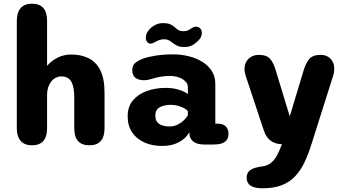

<svg xmlns="http://www.w3.org/2000/svg" viewBox="-20 -782 1897 1040"><path d="M464.3 5Q382.2 5 382.2 -87.3V-256.1Q382.2 -312.5 365.8 -340.3Q349.3 -368.1 312.7 -368.1Q295.8 -368.1 281.5 -360.6Q267.2 -353.1 256.9 -339.6Q246.6 -326.2 240.8 -308.2Q235 -290.3 235 -269.6V-87.3Q235 5 152.8 5Q113.2 5 92.2 -18.8Q71.1 -42.5 71.1 -87.3V-669.8Q71.1 -714.6 92.2 -738.3Q113.2 -762 152.8 -762Q235 -762 235 -669.8V-425.4Q258.2 -452.3 291.5 -469.5Q324.9 -486.7 366.7 -486.7Q418 -486.7 458.7 -467.3Q499.3 -448 522.8 -402.7Q546.2 -357.3 546.2 -279.8V-87.3Q546.2 5 464.3 5Z M1087.2 0.8Q1046.8 0.8 1026.8 -15.3Q1006.8 -31.3 1005.7 -59.2L1004.8 -66.2Q998 -50.2 979.3 -32.8Q960.7 -15.5 930.2 -3.5Q899.8 8.5 857 8.5Q804.2 8.5 762.2 -10.2Q720.2 -29 695.8 -64.8Q671.5 -100.5 671.5 -151.7Q671.5 -205 700.7 -239.1Q729.8 -273.2 776.9 -289.6Q824 -306 877.5 -306Q909.5 -306 934.5 -299.9Q959.5 -293.8 975.8 -285.8Q992 -277.7 997.7 -271.8V-310Q997.7 -323 990.1 -334Q982.5 -345 969.2 -353.2Q956 -361.5 938.4 -366.1Q920.8 -370.7 900.8 -370.7Q872 -370.7 846.8 -365.9Q821.5 -361.2 801.7 -354.7Q790.5 -351.2 780.3 -349.3Q770.2 -347.5 758.2 -347.5Q730.2 -347.5 713.3 -360.8Q696.5 -374.2 696.5 -402.3Q696.5 -428.5 713.8 -442.2Q731.2 -456 754.2 -464.2Q779.5 -473.7 822.8 -480.6Q866.2 -487.5 916.8 -487.5Q962.7 -487.5 1004.1 -476.9Q1045.5 -466.3 1077.6 -446.1Q1109.7 -425.8 1128 -396.1Q1146.3 -366.3 1146.3 -328V-112.2H1159Q1187.8 -112.2 1202.8 -97.4Q1217.8 -82.7 1217.8 -56.3Q1217.8 -30.2 1199.3 -14.7Q1180.8 0.8 1136.5 0.8ZM997.7 -180Q992.5 -187.5 978.1 -195.5Q963.7 -203.5 944.4 -208.8Q925.2 -214.2 904.7 -214.2Q869 -214.2 845.2 -201Q821.3 -187.8 821.3 -156.2Q821.3 -134.7 831.3 -121.5Q841.3 -108.3 858.7 -102.7Q876 -97 897.5 -97Q923.2 -97 943.8 -107.8Q964.3 -118.7 978.4 -132.9Q992.5 -147.2 997.7 -158.2ZM979.3 -527.2Q953.6 -527.2 939 -534.8Q924.4 -542.3 911.6 -552.2Q902.2 -559.8 892.7 -564.6Q883.1 -569.4 868.9 -569.4Q855.4 -569.4 843.8 -565.2Q832.2 -561.1 822.4 -555.7Q805.6 -545.7 794.3 -545.7Q783.9 -545.7 776.9 -555.2Q769.9 -564.7 769.9 -578.1Q769.9 -606.3 798 -631.7Q810.2 -642.5 826.5 -649.6Q842.8 -656.7 862.6 -656.7Q888.8 -656.7 903.3 -650.1Q917.8 -643.6 928.2 -633.3Q936.6 -624.9 946.6 -619Q956.7 -613 973.4 -613Q986.8 -613 996.3 -616.7Q1005.8 -620.4 1014.2 -627.1Q1019.9 -631.2 1026.7 -634.3Q1033.4 -637.5 1041.9 -637.5Q1053.7 -637.5 1063.5 -629Q1073.3 -620.5 1073.3 -603.6Q1073.3 -584.3 1059.8 -568.5Q1047.8 -553.8 1027.7 -540.5Q1007.7 -527.2 979.3 -527.2Z M1402.3 237.9Q1316 237.9 1316 181.2Q1316 152.4 1336.6 138.6Q1357.2 124.8 1401.5 119.2Q1429.3 115.7 1448.2 99.9Q1467.2 84.2 1480.5 59.5Q1493.8 34.8 1504.7 5L1506.7 -0.9Q1432.2 -3 1409 -75.5L1310.2 -373.4Q1304.4 -391.3 1304.4 -408.2Q1304.4 -442.3 1326.1 -463.5Q1347.8 -484.8 1381.2 -484.8Q1424.2 -484.8 1443.1 -463.2Q1462 -441.7 1473.9 -399.8L1549.5 -151.7L1624.4 -399.7Q1635.5 -439.1 1654.8 -461.9Q1674 -484.8 1717 -484.8Q1750.4 -484.8 1770.5 -464Q1790.6 -443.3 1790.6 -409.6Q1790.6 -401.3 1789.5 -392.5Q1788.3 -383.6 1785.2 -373.8L1666.8 0Q1649.6 54.8 1628.5 98.8Q1607.3 142.8 1577.7 173.8Q1548.1 204.8 1505.4 221.3Q1462.8 237.9 1402.3 237.9Z"/></svg>

Font: Sono ExtraLight
Style: Regular
Weight: 200
Designer: Tyler Finck
Foundry: Tyler Finck
Version: Version 2.112